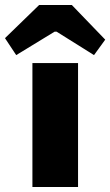

<svg xmlns="http://www.w3.org/2000/svg" viewBox="-75 -750 442 770"><path d="M347 -591 302 -529 152 -623H144L-10 -529L-55 -597L82 -730H213ZM238 0H55V-497H238Z"/></svg>

Font: Ezarion Extra Bold
Style: Regular
Weight: 800
Designer: Natanael Gama
Version: Version 1.001;PS 001.001;hotconv 1.0.70;makeotf.lib2.5.58329